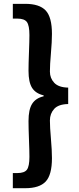

<svg xmlns="http://www.w3.org/2000/svg" viewBox="-20 -823 418 1016"><path d="M47.9 172.9V92.8H71.3Q109.4 92.8 122.6 74.7Q135.7 56.6 135.7 6.8Q135.7 -23.4 133.3 -85Q130.9 -146.5 130.9 -182.6Q130.9 -243.2 149.9 -273.4Q168.9 -303.7 210.9 -313.5V-318.4Q168.9 -328.1 149.9 -357.9Q130.9 -387.7 130.9 -448.2Q130.9 -484.4 133.3 -545.9Q135.7 -607.4 135.7 -637.7Q135.7 -687.5 122.6 -706.1Q109.4 -724.6 71.3 -724.6H47.9V-802.7H113.3Q188.5 -802.7 221.7 -767.6Q254.9 -732.4 254.9 -643.6Q254.9 -602.5 249.5 -541.5Q244.1 -480.5 244.1 -444.3Q244.1 -409.2 267.1 -384.8Q290 -360.4 340.8 -359.4V-272.5Q289.1 -271.5 266.6 -246.6Q244.1 -221.7 244.1 -185.5Q244.1 -150.4 249.5 -88.9Q254.9 -27.3 254.9 13.7Q254.9 102.5 221.7 137.7Q188.5 172.9 113.3 172.9Z"/></svg>

Font: Gen Shin Gothic Bold
Style: Bold
Weight: 700
Designer: [Source Han Sans]
Ryoko NISHIZUKA  (kana & ideographs); Paul D. Hunt (Latin, Greek & Cyrillic); Wenlong ZHANG  (bopomofo
Version: Version 1.002.20150607